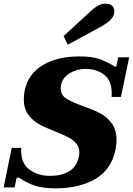

<svg xmlns="http://www.w3.org/2000/svg" viewBox="-24 -1018 725 1048"><path d="M323 -821 471 -957Q484 -970 505.5 -984Q527 -998 551 -998Q576 -998 588 -986.5Q600 -975 600 -957Q600 -932 582 -912.5Q564 -893 528 -873L346 -774ZM84 -46Q80 -49 74 -49Q71 -49 68.5 -46.5Q66 -44 65 -41L56 5H-4L40 -211H92Q87 -131 134 -94.5Q181 -58 250 -58Q310 -58 352.5 -82.5Q395 -107 407 -165Q409 -172 409 -186Q409 -215 392 -235Q375 -255 349 -268.5Q323 -282 278 -300Q222 -322 188 -341Q154 -360 130 -393Q106 -426 106 -475Q106 -498 110 -521Q129 -614 208.5 -662Q288 -710 411 -710Q479 -710 519.5 -695.5Q560 -681 599 -657L607 -654Q610 -654 611 -657Q612 -660 612.5 -662.5Q613 -665 613 -666L621 -705H681L636 -489H585L586 -507Q586 -578 545 -610Q504 -642 442 -642Q397 -642 357.5 -619Q318 -596 309 -553Q307 -541 307 -536Q307 -500 337 -480.5Q367 -461 429 -439Q488 -418 524 -399Q560 -380 586 -344.5Q612 -309 612 -254Q612 -229 606 -199Q583 -91 495.5 -40.5Q408 10 280 10Q208 10 163.5 -5.5Q119 -21 84 -46Z"/></svg>

Font: Taviraj ExtraBold
Style: Italic
Weight: 800
Italic angle: -12°
Designer: Katatrad Team
Foundry: CadsonDemak
Version: Version 1.001